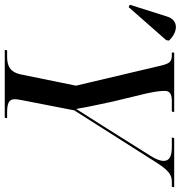

<svg xmlns="http://www.w3.org/2000/svg" viewBox="-106 -765 761 809"><g transform="rotate(90 274.5 -360.5)"><path d="M-100 -522 39 -680 41 -692C6 -729 -45 -736 -61 -682L-110 -527ZM80 0H366L368 -10H344C309 -10 288 -16 288 -41C288 -49 289 -58 292 -72L335 -293L551 -633C588 -692 607 -704 636 -704H657L659 -714H452L449 -704H488C529 -704 548 -694 548 -669C548 -657 542 -638 526 -613L399 -411C372 -368 349 -333 329 -301C320 -356 307 -411 298 -455L264 -596C255 -638 253 -656 253 -675C253 -696 268 -704 295 -704H340L342 -714H92L91 -704H102C131 -704 138 -694 147 -656L231 -300L184 -70C174 -20 146 -10 108 -10H82Z"/></g></svg>

Font: Noto Serif Display Condensed Medium
Style: Italic
Weight: 500
Width: 3
Italic angle: -12°
Designer: Monotype Design Team
Foundry: Monotype Imaging Inc.
Version: Version 2.009